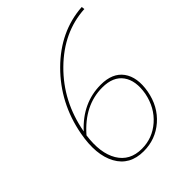

<svg xmlns="http://www.w3.org/2000/svg" viewBox="-192 -768 879 879"><g transform="rotate(-45 247.5 -329.0)"><path d="M299 -350Q375 -350 409 -303Q443 -256 429 -176Q414 -94 357 -44.5Q300 5 223 5Q133 5 94 -66.5Q55 -138 77 -256Q108 -422 224 -537.5Q340 -653 489 -663L491 -648Q349 -640 236 -529Q123 -418 93 -255V-254Q181 -350 299 -350ZM414 -176Q427 -250 396 -293Q365 -336 295 -336Q179 -336 89 -232Q75 -130 111 -69.5Q147 -9 225 -9Q294 -9 346.5 -55Q399 -101 414 -176Z"/></g></svg>

Font: EauTestInfant Thin
Style: Italic
Weight: 250
Italic angle: -12°
Designer: Christian Thalmann (Catharsis Fonts)
Version: Version 0.001;PS 000.001;hotconv 1.0.88;makeotf.lib2.5.64775